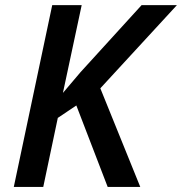

<svg xmlns="http://www.w3.org/2000/svg" viewBox="-20 -734 715 754"><path d="M530.8 0H402.8L279.8 -319.8L207 -271L149.9 0H34.2L185.1 -713.9H300.8L227.1 -369.1L295.9 -450.2L536.1 -713.9H674.8L374 -387.2Z"/></svg>

Font: Open Sans Semibold
Style: Italic
Weight: 600
Italic angle: -12°
Foundry: Ascender Corporation
Version: Version 1.10